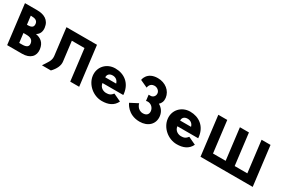

<svg xmlns="http://www.w3.org/2000/svg" viewBox="75 -1843 4368 2973"><g transform="rotate(30 2259.0 -356.0)"><path d="M-16.6 -703.1 69.5 -1.9H335.5C480.9 -1.9 555.2 -81.8 541 -197.4C527.2 -310.4 459.2 -358.9 369.7 -374.2C425.5 -404.8 446.7 -460 438.8 -524.6C422.4 -658.1 321.7 -703.1 201 -703.1ZM176.9 -428.6 158.3 -579.9H171.1C240.8 -579.9 279.9 -558.6 286.1 -508.5C293.3 -449.8 258.5 -428.6 189.7 -428.6ZM214.2 -125.1 193.8 -290.9H244C319.6 -290.9 364.1 -267.9 372 -203.3C378.8 -148.1 340 -125.1 264.3 -125.1Z M945.4 -215.9 902.9 -561.9H1129L1197.9 -0.9H1357.7L1271.6 -702.1H1111.8H885.7H725.9L785.6 -215.9C793 -134.3 744.7 -85 692.1 -0.9H851.9C919.9 -70.6 955.5 -147.1 945.4 -215.9Z M2013 -232C2013.3 -238 2011.9 -249 2011.1 -256C1989 -436 1858.7 -528 1702.7 -528C1547.7 -528 1435.6 -406 1454.1 -256C1472.4 -107 1614.3 15 1769.3 15C1883.3 15 1972.8 -22 2018.9 -119L1883 -183C1845.7 -137 1822 -126 1765 -126C1720 -126 1650.7 -153 1641 -232ZM1634 -330C1631.2 -377 1660.8 -413 1721.8 -413C1773.8 -413 1814.4 -384 1829 -330Z M2268.7 -511.8C2268.7 -511.8 2274.2 -598.5 2362.6 -598.5C2407.6 -598.5 2453.2 -566.2 2458.8 -521.2C2465 -470.2 2428 -432.8 2385.5 -432.8H2350.6L2363.4 -328.2C2363.4 -328.2 2376.4 -333.3 2393.4 -333.3C2449.5 -333.3 2499.8 -290.8 2507.2 -230.5C2514.5 -171 2476.1 -137.8 2417.4 -137.8C2312 -137.8 2289.5 -244.9 2289.5 -244.9L2150.5 -172.7C2150.5 -172.7 2219.3 -0.1 2435.2 -0.1C2585.6 -0.1 2683.5 -96.2 2667 -230.5C2657.9 -304.4 2616.5 -358 2558 -391.1C2592.6 -420.9 2611 -465.1 2603.9 -522.9C2589.3 -641.9 2482 -726.9 2348.5 -726.9C2152.2 -726.9 2135.3 -573 2135.3 -573Z M3352 -232C3352.3 -238 3350.9 -249 3350.1 -256C3328 -436 3197.7 -528 3041.7 -528C2886.7 -528 2774.6 -406 2793.1 -256C2811.4 -107 2953.3 15 3108.3 15C3222.3 15 3311.8 -22 3357.9 -119L3222 -183C3184.7 -137 3161 -126 3104 -126C3059 -126 2989.7 -153 2980 -232ZM2973 -330C2970.2 -377 2999.8 -413 3060.8 -413C3112.8 -413 3153.4 -384 3168 -330Z M3895.3 -142.1H3669.2L3600.3 -703.1H3440.5L3526.6 -1.9H3686.4H3912.5H3914.2H4072.3H4074H4300.1H4459.9L4373.8 -703.1H4214L4282.9 -142.1H4056.8L3987.9 -703.1H3986.2H3828.1H3826.4Z"/></g></svg>

Font: Hussar
Style: BdOpOblOne
Weight: 700
Foundry: Cannot Into Space Fonts
Version: Version 2.00